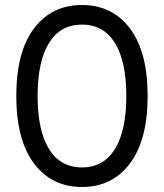

<svg xmlns="http://www.w3.org/2000/svg" viewBox="-20 -735 654 766"><path d="M307 11Q186 11 115.5 -83Q45 -177 45 -352Q45 -528 115.5 -621.5Q186 -715 307 -715Q428 -715 498.5 -621.5Q569 -528 569 -352Q569 -177 498.5 -83Q428 11 307 11ZM307 -67Q393 -67 438.5 -140.5Q484 -214 484 -352Q484 -490 438.5 -563.5Q393 -637 307 -637Q221 -637 175.5 -563.5Q130 -490 130 -352Q130 -214 175.5 -140.5Q221 -67 307 -67Z"/></svg>

Font: Prodigy Sans
Style: Regular
Weight: 400
Designer: Wei Huang
Foundry: Wei Huang
Version: Version 1.003; ttfautohint (v1.8.3)